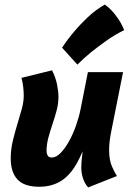

<svg xmlns="http://www.w3.org/2000/svg" viewBox="-20 -809 587 841"><path d="M84 -391Q84 -408 81.5 -429.5Q79 -451 74 -468L208 -501Q224 -469 230 -438.5Q236 -408 236 -385Q236 -355 228 -325Q220 -295 210 -265.5Q200 -236 192 -206.5Q184 -177 184 -149Q184 -136 189 -127.5Q194 -119 207 -119Q226 -119 245.5 -139Q265 -159 282.5 -190.5Q300 -222 313 -259Q326 -296 333 -331L365 -493H519L468 -237Q458 -190 458 -152Q458 -107 471 -78.5Q484 -50 492 -38L366 12Q351 -5 343.5 -28Q336 -51 336 -75Q336 -85 337 -99.5Q338 -114 342 -146L329 -118Q298 -52 255 -21.5Q212 9 152 9Q86 9 56.5 -23Q27 -55 27 -115Q27 -154 36 -191.5Q45 -229 55.5 -263.5Q66 -298 75 -330Q84 -362 84 -391ZM252 -600Q276 -637 306 -672Q331 -702 365 -734Q399 -766 439 -789Q455 -778 470 -762Q483 -748 497.5 -727Q512 -706 524 -677Q483 -657 446.5 -631Q410 -605 381 -582Q348 -555 319 -526Z"/></svg>

Font: Amaranth
Style: Bold Italic
Weight: 700
Italic angle: -12°
Designer: Gesine Todt
Foundry: Gesine Todt
Version: Version 1.001